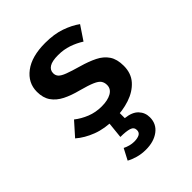

<svg xmlns="http://www.w3.org/2000/svg" viewBox="-228 -684 1071 1071"><g transform="rotate(-45 307.5 -148.5)"><path d="M289.2 -84.6Q336.9 -84.6 365.9 -101Q394.9 -117.4 394.9 -148.2Q394.9 -167.7 385.4 -181.8Q375.9 -195.9 348.2 -207.9Q320.5 -220 265.1 -234.9Q212.8 -248.2 173.6 -267.9Q134.4 -287.7 112.6 -319Q90.8 -350.3 90.8 -397.9Q90.8 -468.7 150.3 -513.6Q209.7 -558.5 316.4 -558.5Q386.2 -558.5 438.5 -540.3Q490.8 -522.1 528.2 -494.9L472.8 -412.3Q440 -433.3 401.8 -446.4Q363.6 -459.5 319.5 -459.5Q271.8 -459.5 250 -445.6Q228.2 -431.8 228.2 -407.2Q228.2 -389.7 239.2 -377.7Q250.3 -365.6 279.2 -354.6Q308.2 -343.6 362.1 -328.2Q414.9 -313.3 454.1 -293.8Q493.3 -274.4 514.9 -242.3Q536.4 -210.3 536.4 -157.9Q536.4 -99 502.1 -60.5Q467.7 -22.1 411.3 -3.3Q354.9 15.4 289.7 15.4Q212.8 15.4 155.4 -6.7Q97.9 -28.7 57.9 -63.6L128.2 -142.6Q160 -117.4 200.8 -101Q241.5 -84.6 289.2 -84.6ZM334.9 147.2Q334.9 124.1 311 116.7Q287.2 109.2 242.1 109.2L254.9 -16.4H333.8V52.3Q386.7 57.9 411.5 84.4Q436.4 110.8 436.4 148.2Q436.4 200 396.2 230.3Q355.9 260.5 293.3 260.5Q258.5 260.5 228.2 251.8Q197.9 243.1 177.4 231.3L211.8 165.6Q226.7 173.3 244.1 177.9Q261.5 182.6 278.5 182.6Q304.1 182.6 319.5 174.6Q334.9 166.7 334.9 147.2Z"/></g></svg>

Font: Fira Code SemiBold
Style: Regular
Weight: 600
Designer: Carrois Corporate, Edenspiekermann AG, Nikita Prokopov
Foundry: Carrois Corporate, Edenspiekermann AG, Nikita Prokopov
Version: Version 6.002